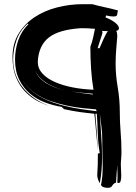

<svg xmlns="http://www.w3.org/2000/svg" viewBox="-20 -534 652 920"><path d="M464 353Q469 327 470.5 306.5Q472 286 472 266Q472 240 471 212.5Q470 185 470 155V136Q470 105 466 72.5Q462 40 458 9Q461 62 465 114.5Q469 167 469 219Q469 251 466.5 282.5Q464 314 458 344Q453 335 449.5 325.5Q446 316 446 305Q448 278 448.5 253.5Q449 229 449 202L458 200Q450 152 448.5 105.5Q447 59 444 11H437Q437 16 439 42Q441 68 443.5 98.5Q446 129 447.5 155.5Q449 182 449 187Q444 142 440.5 98.5Q437 55 432 11Q392 7 360 2.5Q328 -2 287 -11L275 -22Q236 -28 196 -43Q156 -58 124 -85Q92 -112 72 -152.5Q52 -193 52 -249Q52 -295 67 -339.5Q82 -384 116 -418L113 -421Q75 -387 59 -341Q43 -295 43 -249Q43 -205 58 -168.5Q73 -132 99.5 -103Q126 -74 160 -53Q193 -34 229 -22Q196 -32 163 -48Q129 -66 101.5 -94Q74 -122 57 -163Q40 -204 40 -261Q40 -325 69 -372.5Q98 -420 145.5 -451.5Q193 -483 253.5 -498.5Q314 -514 377 -514H422Q454 -505 483.5 -499Q513 -493 545 -484L542 -468Q542 -463 539 -459Q536 -455 524 -455Q518 -455 509 -456Q500 -457 488 -460Q488 -454 485 -451Q517 -438 533.5 -424Q550 -410 550 -399Q550 -389 537 -386Q542 -376 542 -361Q540 -333 537 -299.5Q534 -266 534 -228Q534 -174 544 -116Q554 -58 554 2Q554 50 558 98.5Q562 147 562 195Q562 211 560.5 226Q559 241 559 256Q559 268 560 282Q561 296 561 308Q561 343 548 343Q546 343 542 341Q543 330 543 318V296Q543 285 542 274Q542 264 542 255Q541 276 539 297Q537 319 536 341L527 345Q521 350 516 358Q511 366 497 366Q487 366 478 363.5Q469 361 464 353ZM413 -310Q421 -330 426 -353Q431 -376 435 -396Q402 -399 368 -399Q261 -392 213 -353.5Q165 -315 161 -238Q161 -206 183 -182Q205 -158 242 -141.5Q279 -125 327 -115.5Q375 -106 428 -104Q420 -150 416.5 -203.5Q413 -257 413 -310ZM440 -10Q412 -12 375 -16Q338 -20 298 -28.5Q258 -37 218.5 -51Q179 -65 146.5 -88Q114 -111 92 -144Q90 -147 88 -149L89 -148Q110 -115 140.5 -91.5Q171 -68 209.5 -52.5Q248 -37 288.5 -27Q329 -17 369 -11Q409 -5 443 -1ZM457 -303Q459 -308 464.5 -320.5Q470 -333 476 -346.5Q482 -360 488 -371Q494 -382 497 -385H483Q477 -385 469 -386Q471 -382 471 -377Q471 -375 467.5 -364.5Q464 -354 460 -341.5Q456 -329 452.5 -318Q449 -307 448 -303ZM169 -162Q184 -146 205 -133.5Q226 -121 252 -112Q274 -105 297 -101Q275 -105 254 -112Q229 -121 208 -133.5Q187 -146 171 -162Q157 -177 150 -196Q156 -177 169 -162ZM323 -96Q347 -91 373 -88Q399 -85 425 -81L424 -85Q399 -87 373 -89.5Q347 -92 323 -96ZM65 -217Q70 -182 85 -154Q70 -182 65 -217ZM232 -21Q231 -21 229 -22Q231 -22 232 -21Z"/></svg>

Font: Finger Paint
Style: Regular
Weight: 400
Designer: Ralph du Carrois
Foundry: Ralph du Carrois
Version: Version 1.001